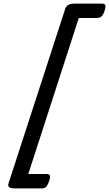

<svg xmlns="http://www.w3.org/2000/svg" viewBox="-20 -970 605 1065"><path d="M560 -910Q553 -888 543 -879Q533 -870 518 -870H417L137 -5H238Q253 -5 256.5 3.5Q260 12 252 35Q245 57 236 66Q227 75 212 75H62Q18 75 27 48L342 -922Q351 -950 395 -950H545Q560 -950 564 -941.5Q568 -933 560 -910Z"/></svg>

Font: Playwrite DK Uloopet
Style: Regular
Weight: 400
Designer: Veronika Burian, José Scaglione
Foundry: TypeTogether
Version: Version 1.002